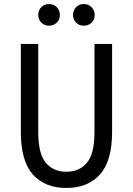

<svg xmlns="http://www.w3.org/2000/svg" viewBox="-20 -917 656 949"><path d="M83 -265V-700H169V-265Q169 -157 206.5 -112.5Q244 -68 308 -68Q372 -68 409.5 -112.5Q447 -157 447 -265V-700H534V-265Q534 -121 474 -54.5Q414 12 308 12Q202 12 142.5 -54.5Q83 -121 83 -265ZM169 -843Q169 -866 184 -881.5Q199 -897 222 -897Q245 -897 260.5 -881.5Q276 -866 276 -843Q276 -820 260.5 -805Q245 -790 222 -790Q199 -790 184 -805.5Q169 -821 169 -843ZM341 -843Q341 -866 356 -881.5Q371 -897 394 -897Q417 -897 432.5 -881.5Q448 -866 448 -843Q448 -820 432.5 -805Q417 -790 394 -790Q371 -790 356 -805.5Q341 -821 341 -843Z"/></svg>

Font: Overpass Mono
Style: Regular
Weight: 400
Monospace: yes
Designer: Delve Withrington, Dave Bailey
Foundry: Delve Fonts
Version: Version 1.000;DELV;Overpass